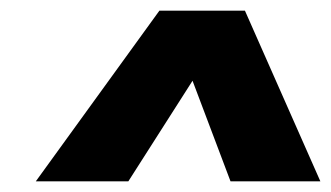

<svg xmlns="http://www.w3.org/2000/svg" viewBox="-20 -866 619 359"><path d="M438 -846H278L47 -527H220L340 -715L411 -527H579Z"/></svg>

Font: Fira Sans ExtraBold
Style: Italic
Weight: 800
Italic angle: -8°
Designer: bBox Type GmbH & Carrois Corporate GbR & Edenspiekermann AG
Foundry: bBox Type GmbH & Carrois Corporate GbR & Edenspiekermann AG
Version: Version 4.301;PS 004.301;hotconv 1.0.88;makeotf.lib2.5.64775